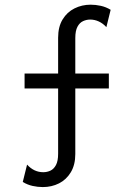

<svg xmlns="http://www.w3.org/2000/svg" viewBox="-20 -653 561 807"><path d="M159.7 133.3Q138.9 133.3 117 128.5Q95.1 123.6 75.7 111.8L93.8 38.9Q122.9 70.8 161.8 70.8Q177.8 70.8 192 64.2Q206.2 57.6 215.3 40.6Q224.3 23.6 224.3 -6.9V-281.2H83.3V-343.8H224.3V-494.4Q224.3 -540.3 243.1 -571.2Q261.8 -602.1 293.1 -617.7Q324.3 -633.3 361.1 -633.3Q381.9 -633.3 403.8 -628.5Q425.7 -623.6 445.1 -611.8L427.1 -538.9Q412.5 -554.9 395.1 -562.8Q377.8 -570.8 359 -570.8Q343.8 -570.8 329.2 -564.2Q314.6 -557.6 305.6 -540.6Q296.5 -523.6 296.5 -493.1V-343.8H437.5V-281.2H296.5V-5.6Q296.5 39.6 277.8 70.8Q259 102.1 228.1 117.7Q197.2 133.3 159.7 133.3Z"/></svg>

Font: Afacad Flux
Style: Regular
Weight: 400
Designer: Kristian Moeller
Foundry: Dicotype
Version: Version 1.100